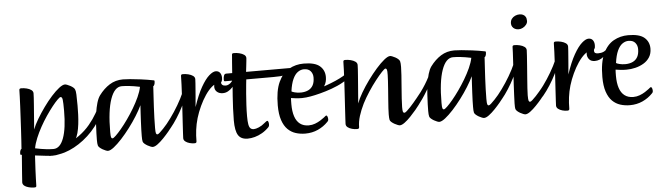

<svg xmlns="http://www.w3.org/2000/svg" viewBox="-56 -994 5108 1475"><g transform="rotate(-5 2498.5 -256.0)"><path d="M155.2 244Q141.1 244 125.7 241.3Q110.3 238.5 96.4 232.9Q82.6 227.3 74.3 218.6Q65.9 209.9 65.9 197.9Q65.9 184.6 70.2 134.9Q74.6 85.2 81.6 -14.3L74.8 -15Q72.9 -15 71.2 -16.5Q69.6 -17.9 69.6 -23.5Q69.6 -39.3 74.2 -49.7Q78.8 -60 82.8 -60Q84.8 -87.1 87.3 -125.4Q89.8 -163.7 92.2 -208.1Q94.5 -252.6 97 -298.2Q99.5 -343.9 101.4 -385.5Q103.2 -427 104.5 -459.5Q105.9 -491.9 105.9 -510.1Q105.9 -517.2 109.1 -520.6Q112.3 -524 121.6 -524Q141.9 -524 163 -518.8Q184 -513.7 198.2 -503.4Q212.3 -493 212.3 -477.2Q212.3 -467.7 211 -443.6Q209.6 -419.4 207.1 -386.9Q204.5 -354.3 201.9 -319.3Q199.2 -284.2 196.8 -252.7Q194.5 -221.1 192.5 -199.7Q206.2 -235.6 232 -278.9Q257.8 -322.1 289 -365.6Q320.2 -409.1 352.3 -444.8Q384.4 -480.5 412.3 -502.2Q440.2 -524 458.3 -524Q463.9 -524 475.1 -519.9Q486.3 -515.8 499.2 -508.9Q512 -502.1 521.7 -493.6Q531.5 -485.2 533.8 -475.9Q537.9 -467.6 539.4 -439.5Q540.9 -411.4 540.9 -353.4Q540.9 -322.2 539.6 -285.1Q538.2 -247.9 533.9 -211.4Q529.5 -174.9 521.4 -144Q513.3 -113.2 499.5 -94Q462.7 -42.2 417.4 -14.6Q372.1 13 314.7 13Q297.9 13 260.6 8.7Q223.3 4.5 181.9 -0.7Q178.2 64.7 175.9 107.3Q173.6 149.9 173 178.1Q172.3 206.4 171.6 230.8Q171.6 237.9 168.6 241Q165.5 244 155.2 244ZM327.6 -37.7Q378.9 -37.7 406.6 -112.5Q434.3 -187.4 434.3 -323.4Q434.3 -386.2 431.4 -408.3Q428.6 -430.5 416.4 -430.5Q409.6 -430.5 391.8 -412.9Q374.1 -395.3 350.2 -365.2Q326.4 -335.1 300.4 -296.9Q274.5 -258.6 251.1 -216.4Q227.7 -174.1 210.6 -132.6Q193.4 -91 187.2 -55.4Q234.7 -45.2 269.5 -41.5Q304.2 -37.7 327.6 -37.7Z M296.3 13Q284.3 13 293.1 5.3Q302 -2.5 323 -14.4Q344.1 -26.3 368.9 -39.6Q393.8 -52.8 413.8 -62.9Q481.3 -84.8 530 -120.3Q578.7 -155.8 613.6 -197.9Q648.5 -240 672.9 -282.8Q697.4 -325.5 716.4 -362Q722.7 -373.6 726.9 -371.3Q731.1 -368.9 733.1 -357.9Q735.1 -346.9 733.9 -332.2Q732.7 -317.4 727.5 -304.2Q709.6 -259.7 683.8 -219.9Q658 -180.1 626.3 -145.6Q594.5 -111.1 558.7 -83.3Q522.8 -55.5 485.3 -35.3Q447.7 -15.1 410.6 -3.6Q387.7 3.3 359.1 8.1Q330.6 13 296.3 13Z M743.5 13Q738.5 13 727.3 8.9Q716.1 4.8 703.7 -2.4Q691.2 -9.6 681.4 -18.1Q671.7 -26.5 669.4 -35.1Q665.7 -47.8 665.7 -78.1Q665.7 -96.8 666.7 -130.4Q667.7 -163.9 670.2 -204.7Q672.7 -245.5 678.7 -286.4Q684.7 -327.3 694.7 -361.7Q704.7 -396 719.7 -417Q756.4 -466.7 802 -495.3Q847.7 -524 905.7 -524Q924.9 -524 961.2 -521Q997.4 -517.9 1044.4 -511.9Q1091.4 -505.9 1141.5 -496Q1143.4 -495.7 1145.1 -494.4Q1146.7 -493.1 1146.7 -487.5Q1146.7 -472.4 1142.1 -462Q1137.5 -451.7 1133.2 -451.7Q1133.2 -448.7 1131.8 -426.2Q1130.5 -403.7 1128.3 -368Q1126.1 -332.4 1123.9 -290.6Q1121.7 -248.8 1120.4 -206.9Q1119 -165.1 1119 -131.3Q1119 -97.5 1122.2 -88.9Q1125.4 -80.2 1133.5 -80.2Q1139.2 -80.2 1152 -91.8Q1164.8 -103.4 1180.2 -119.6Q1195.6 -135.9 1208.7 -151.7Q1221.8 -167.6 1228.3 -175.4Q1231.8 -179.3 1233.2 -181Q1234.5 -182.7 1236.8 -182.7Q1241.4 -182.7 1247.8 -172.1Q1254.2 -161.5 1254.2 -150Q1254.2 -145.7 1253 -141.7Q1251.7 -137.6 1248.8 -133.8Q1238.3 -119 1218.1 -94.7Q1197.9 -70.4 1174 -45.5Q1150 -20.5 1127.5 -3.8Q1105.1 13 1088.8 13Q1083.8 13 1072.6 8.9Q1061.4 4.8 1048.9 -2.4Q1036.5 -9.6 1026.7 -18.1Q1017 -26.5 1014.7 -35.1Q1013 -42 1012.3 -52.5Q1011.7 -63 1011.7 -78.1Q1011.7 -97 1012.5 -126Q1013.4 -155 1015.1 -188.3Q1016.7 -221.6 1018.6 -254.6Q1020.5 -287.6 1022.2 -314.5Q1005.5 -278.9 978.1 -234.9Q950.8 -190.9 917.8 -147.4Q884.9 -103.8 851.5 -67.5Q818.1 -31.3 789.8 -9.1Q761.5 13 743.5 13ZM787.5 -79.9Q794.3 -79.9 812.7 -97.5Q831.2 -115.1 856.4 -145.2Q881.6 -175.2 908.9 -213.9Q936.2 -252.5 961.4 -294.7Q986.5 -336.9 1005.4 -378.5Q1024.3 -420.1 1031.2 -455.7Q984.3 -465.5 949.9 -469.1Q915.6 -472.7 891.5 -472.7Q836 -472.7 804.5 -383.3Q773 -294 773 -130.7Q773 -97.2 776.2 -88.6Q779.4 -79.9 787.5 -79.9Z M1187 -70.3Q1181.3 -67.3 1177 -71.6Q1172.6 -75.9 1171.2 -84.1Q1169.8 -92.4 1171.7 -101.4Q1173.7 -110.5 1179.5 -116.9Q1210.3 -151.5 1242.5 -195.5Q1274.7 -239.5 1303.7 -288.8Q1332.8 -338 1354 -386.9Q1360 -399.2 1364.3 -391.6Q1368.7 -384 1370.5 -369.9Q1372.3 -355.9 1368.8 -346.6Q1357.8 -315 1337.1 -273.9Q1316.4 -232.8 1290.1 -191.7Q1263.9 -150.6 1237 -118.2Q1210.1 -85.7 1187 -70.3Z M1410.7 13Q1392.1 13 1373 7.7Q1353.8 2.4 1340.7 -8Q1327.6 -18.3 1327.6 -33.8Q1327.6 -41.9 1329.5 -73.3Q1331.3 -104.7 1334 -150.8Q1336.7 -197 1340 -249.2Q1343.4 -301.4 1346.1 -352.3Q1348.8 -403.2 1350.6 -444.8Q1352.5 -486.4 1352.5 -510.1Q1352.5 -517.2 1355.6 -520.6Q1358.8 -524 1368.2 -524Q1388.4 -524 1409.5 -518.8Q1430.6 -513.7 1445.1 -503.4Q1459.6 -493 1459.6 -477.2Q1459.6 -466.3 1457.9 -444.2Q1456.2 -422.1 1454.1 -394.7Q1452.1 -367.4 1449.8 -340.2Q1447.4 -313 1445.6 -292.4Q1443.7 -271.8 1443.1 -263.5Q1474.1 -356.7 1506.8 -414.1Q1539.5 -471.5 1569.4 -497.7Q1599.3 -524 1620.8 -524Q1642.6 -524 1653.9 -508.8Q1665.2 -493.6 1665.2 -470Q1665.2 -451.9 1659.2 -441Q1653.1 -430.1 1630.2 -430.1Q1607.4 -430.1 1581.6 -407.8Q1555.7 -385.6 1531.1 -349.2Q1506.5 -312.8 1485.7 -268Q1464.8 -223.1 1451.3 -178Q1438 -132.3 1432.6 -89.1Q1427.1 -45.8 1427.1 -0.9Q1427.1 6.2 1423.4 9.6Q1419.7 13 1410.7 13Z M1661.4 -351.6Q1632.9 -351.6 1615.2 -367.8Q1597.4 -384 1599.5 -411.6Q1600.9 -428.1 1608.3 -445.2Q1615.7 -462.2 1626.9 -474.7Q1638.2 -487.2 1649.2 -487.2Q1664.9 -488.6 1664.9 -460.9Q1664.9 -451.7 1659.7 -446.4Q1654.6 -441.1 1654.6 -431.1Q1654.6 -422.2 1663 -415.1Q1671.5 -407.9 1690 -407.9Q1699.5 -407.9 1712.3 -414.2Q1725.2 -420.5 1735.8 -433.7Q1746.4 -447 1748.4 -466.1Q1750 -476.9 1755.9 -477.9Q1761.9 -478.9 1761.5 -470.5Q1762.7 -469.8 1764.4 -464.9Q1766.1 -459.9 1767.5 -454.7Q1768.9 -449.5 1768.2 -446.6Q1767.5 -440.5 1764.5 -432.8Q1761.4 -425.1 1755.6 -416.9Q1748.3 -402.8 1734.4 -387.7Q1720.5 -372.5 1701.8 -362.1Q1683.2 -351.6 1661.4 -351.6Z M1821.2 13Q1770.1 13 1748.4 -21.3Q1726.7 -55.6 1726.7 -135.5Q1726.7 -179.9 1729.1 -228.8Q1731.5 -277.7 1734.5 -321.7Q1737.5 -365.8 1740.2 -397.8Q1742.9 -429.8 1743.5 -441.3H1686Q1681 -441.3 1679.1 -444Q1677.1 -446.7 1677.1 -455.1Q1677.1 -473.1 1682.1 -486Q1687.1 -499 1699.4 -499H1746.1Q1747.5 -515.3 1749 -537.8Q1750.5 -560.3 1752.3 -582.5Q1754.1 -604.7 1755.5 -620.2Q1756.8 -635.7 1756.8 -638.1Q1756.8 -645.2 1760 -648.1Q1763.2 -651 1773.2 -651Q1793.5 -651 1814.6 -645.8Q1835.7 -640.7 1850.2 -630.7Q1864.6 -620.7 1864.6 -604.9Q1864.6 -601.8 1862.8 -583.8Q1860.9 -565.8 1858.3 -542.8Q1855.8 -519.8 1853.1 -499H2003.8Q2008.7 -499 2010.8 -496.6Q2013 -494.1 2013 -485.4Q2013 -468.1 2007.8 -454.7Q2002.7 -441.3 1990 -441.3H1849.6Q1848.3 -430.8 1845.3 -401.3Q1842.3 -371.8 1839.1 -331.4Q1835.9 -291 1833.4 -246.4Q1830.9 -201.8 1830.9 -159.4Q1830.9 -118 1835.1 -95.5Q1839.3 -73.1 1849 -64.4Q1858.7 -55.6 1874.3 -55.6Q1889.5 -55.6 1913.8 -65.9Q1938 -76.1 1958.9 -94.6Q1969.3 -103.5 1974.7 -106.9Q1980 -110.3 1982.7 -110.3Q1987.7 -110.3 1990.7 -101.2Q1993.6 -92.2 1993.6 -82.3Q1993.6 -68.5 1987.7 -62Q1962.3 -35.6 1933.8 -19.2Q1905.3 -2.7 1876.6 5.1Q1848 13 1821.2 13Z M1958 -441.3Q1955 -441.3 1953.5 -444.7Q1952 -448.1 1951 -452.6Q1950 -457 1950 -459Q1950 -473 1955.5 -486Q1961 -499 1972 -499H2205Q2194 -494 2181.9 -485.2Q2169.8 -476.4 2158.9 -467Q2148 -457.7 2140.1 -449Q2131 -444.5 2112.7 -442.9Q2094.4 -441.3 2057.1 -441.3Z M2266 13Q2226.9 13 2192.1 2Q2157.4 -9 2130.8 -35.1Q2104.2 -61.3 2088.7 -106.9Q2073.2 -152.5 2073.2 -221.1Q2073.2 -334.1 2104 -400.5Q2134.9 -466.8 2186.1 -495.4Q2237.3 -524 2298.5 -524Q2385.5 -524 2423 -491.6Q2460.5 -459.2 2460.5 -406.8Q2460.5 -368.2 2442.9 -340.4Q2425.3 -312.7 2395.8 -295.2Q2366.3 -277.7 2331.8 -269.4Q2297.4 -261.1 2263.3 -261.1Q2239.7 -261.1 2217.7 -263.5Q2195.7 -266 2179.4 -268.7Q2178.7 -262.8 2178.3 -247.9Q2178 -233 2178 -220.8Q2178 -165.4 2190.9 -126.7Q2203.7 -88.1 2230.4 -67.9Q2257.1 -47.6 2297.5 -47.6Q2323.2 -47.6 2346.6 -56.4Q2370 -65.2 2388.8 -77.2Q2407.6 -89.2 2418.2 -97.6Q2427.6 -105.3 2431.2 -108.2Q2434.8 -111 2437.8 -111Q2443.4 -111 2446.8 -101.5Q2450.1 -91.9 2450.1 -80.4Q2450.1 -76.4 2448.5 -72Q2446.9 -67.6 2440.6 -61.4Q2408.3 -27.7 2363.6 -7.3Q2318.9 13 2266 13ZM2187.3 -319.4Q2190.7 -315.3 2212.4 -309.5Q2234.1 -303.8 2261 -304.1Q2293.5 -305.1 2316.9 -316.5Q2340.3 -327.9 2353.1 -351.2Q2365.8 -374.6 2365.8 -411.4Q2365.8 -439.8 2348.9 -460Q2332 -480.3 2297.3 -480.3Q2272.6 -480.3 2250.1 -464.5Q2227.6 -448.7 2211.4 -413.2Q2195.1 -377.7 2187.3 -319.4Z M2305 -264.4Q2297 -263.4 2296.2 -274Q2295.3 -284.6 2303.3 -295.8Q2311.4 -307 2328.4 -308.5Q2353.1 -311.3 2387.4 -320.2Q2421.7 -329.1 2459.1 -342.4Q2496.4 -355.7 2531.6 -371Q2566.7 -386.3 2593.6 -402.2Q2620.4 -418.1 2631.9 -431.9Q2642 -435.4 2643.7 -428.6Q2645.5 -421.8 2641.7 -411.2Q2637.9 -400.6 2631.6 -390.2Q2625.4 -379.9 2619.4 -375.3Q2586.4 -350.6 2541.5 -330.9Q2496.6 -311.3 2450.4 -297.4Q2404.2 -283.4 2365.4 -274.9Q2326.7 -266.4 2305 -264.4Z M2664.1 13Q2645.5 13 2625.7 7.7Q2605.8 2.4 2592.7 -8Q2579.6 -18.3 2579.6 -33.8Q2579.6 -41.9 2581.5 -73.3Q2583.3 -104.7 2586 -150.5Q2588.7 -196.3 2592 -249Q2595.4 -301.7 2598.1 -352.5Q2600.8 -403.2 2602.6 -444.8Q2604.5 -486.4 2604.5 -510.1Q2604.5 -517.2 2607.6 -520.6Q2610.8 -524 2620.2 -524Q2640.4 -524 2661.5 -518.8Q2682.6 -513.7 2697.1 -503.4Q2711.6 -493 2711.6 -477.2Q2711.6 -468.7 2710.4 -445.3Q2709.2 -422 2706.6 -391.2Q2704.1 -360.4 2701.6 -326.5Q2699 -292.7 2696.5 -262.4Q2694 -232.1 2692.5 -210.6Q2691 -189.1 2690.3 -182.4Q2703.4 -218.3 2729.9 -263.6Q2756.4 -309 2789.6 -354.6Q2822.9 -400.1 2856.7 -438.6Q2890.6 -477 2919.5 -500.5Q2948.5 -524 2965.9 -524Q2970.8 -524 2982 -519.9Q2993.2 -515.8 3005.7 -508.9Q3018.2 -502.1 3027.5 -493.6Q3036.9 -485.2 3039.3 -475.9Q3041.3 -469.7 3041.9 -458.9Q3042.6 -448 3042.6 -432.9Q3042.6 -411.6 3039.8 -370.3Q3036.9 -329.1 3033.1 -281.2Q3029.4 -233.4 3026.5 -191.1Q3023.7 -148.8 3023.7 -125.1Q3023.7 -96.9 3026.8 -88.6Q3030 -80.2 3038.8 -80.2Q3044.6 -80.2 3057.4 -91.8Q3070.2 -103.4 3085.5 -119.6Q3100.9 -135.9 3114 -151.7Q3127.2 -167.6 3133.6 -175.4Q3137.2 -179.3 3138.5 -181Q3139.9 -182.7 3142.2 -182.7Q3146.7 -182.7 3153.1 -172.1Q3159.6 -161.5 3159.6 -150Q3159.6 -145.7 3158.3 -141.7Q3157 -137.6 3154.1 -133.8Q3143.6 -119 3123.3 -94.7Q3102.9 -70.4 3079.1 -45.5Q3055.3 -20.5 3032.7 -3.8Q3010.1 13 2994.4 13Q2989.5 13 2978.3 8.9Q2967.1 4.8 2954.2 -2.4Q2941.4 -9.6 2931.5 -18.1Q2921.6 -26.5 2919.3 -35.1Q2917.6 -42 2917 -52.5Q2916.3 -63 2916.3 -78.1Q2916.3 -94.6 2918 -125.1Q2919.7 -155.6 2922.7 -192.9Q2925.8 -230.2 2928.3 -267Q2930.8 -303.7 2932.9 -333.8Q2934.9 -363.9 2934.9 -379.7Q2935.6 -413.5 2932.4 -422.1Q2929.2 -430.8 2921.1 -430.8Q2914.5 -430.8 2893 -407.9Q2871.5 -385.1 2842.3 -347.9Q2813.1 -310.8 2783.8 -265.9Q2754.4 -221.1 2732.4 -178Q2708.7 -129.5 2694.9 -85.3Q2681.2 -41 2681.2 -0.9Q2681.2 6.2 2677.5 9.6Q2673.7 13 2664.1 13Z M3144.6 -121.3Q3139.9 -115.3 3134.6 -118.5Q3129.2 -121.6 3125.2 -129.7Q3121.2 -137.7 3121.3 -147.7Q3121.4 -157.8 3126.5 -166Q3153 -197.5 3174.5 -226.3Q3195.9 -255.1 3213 -282.7Q3230.1 -310.3 3243.5 -336.6Q3256.9 -362.9 3267.3 -389Q3271.4 -392.9 3276.6 -391.1Q3281.9 -389.2 3284 -380.3Q3286.2 -371.3 3279.8 -351.3Q3273 -328.8 3257.8 -298.9Q3242.6 -268.9 3223.2 -236.3Q3203.8 -203.6 3183.1 -173.6Q3162.4 -143.6 3144.6 -121.3Z M3298.5 13Q3293.5 13 3282.3 8.9Q3271.1 4.8 3258.7 -2.4Q3246.2 -9.6 3236.4 -18.1Q3226.7 -26.5 3224.4 -35.1Q3220.7 -47.8 3220.7 -78.1Q3220.7 -96.8 3221.7 -130.4Q3222.7 -163.9 3225.2 -204.7Q3227.7 -245.5 3233.7 -286.4Q3239.7 -327.3 3249.7 -361.7Q3259.7 -396 3274.7 -417Q3311.4 -466.7 3357 -495.3Q3402.7 -524 3460.7 -524Q3479.9 -524 3516.2 -521Q3552.4 -517.9 3599.4 -511.9Q3646.4 -505.9 3696.5 -496Q3698.4 -495.7 3700.1 -494.4Q3701.7 -493.1 3701.7 -487.5Q3701.7 -472.4 3697.1 -462Q3692.5 -451.7 3688.2 -451.7Q3688.2 -448.7 3686.8 -426.2Q3685.5 -403.7 3683.3 -368Q3681.1 -332.4 3678.9 -290.6Q3676.7 -248.8 3675.4 -206.9Q3674 -165.1 3674 -131.3Q3674 -97.5 3677.2 -88.9Q3680.4 -80.2 3688.5 -80.2Q3694.2 -80.2 3707 -91.8Q3719.8 -103.4 3735.2 -119.6Q3750.6 -135.9 3763.7 -151.7Q3776.8 -167.6 3783.3 -175.4Q3786.8 -179.3 3788.2 -181Q3789.5 -182.7 3791.8 -182.7Q3796.4 -182.7 3802.8 -172.1Q3809.2 -161.5 3809.2 -150Q3809.2 -145.7 3808 -141.7Q3806.7 -137.6 3803.8 -133.8Q3793.3 -119 3773.1 -94.7Q3752.9 -70.4 3729 -45.5Q3705 -20.5 3682.5 -3.8Q3660.1 13 3643.8 13Q3638.8 13 3627.6 8.9Q3616.4 4.8 3603.9 -2.4Q3591.5 -9.6 3581.7 -18.1Q3572 -26.5 3569.7 -35.1Q3568 -42 3567.3 -52.5Q3566.7 -63 3566.7 -78.1Q3566.7 -97 3567.5 -126Q3568.4 -155 3570.1 -188.3Q3571.7 -221.6 3573.6 -254.6Q3575.5 -287.6 3577.2 -314.5Q3560.5 -278.9 3533.1 -234.9Q3505.8 -190.9 3472.8 -147.4Q3439.9 -103.8 3406.5 -67.5Q3373.1 -31.3 3344.8 -9.1Q3316.5 13 3298.5 13ZM3342.5 -79.9Q3349.3 -79.9 3367.7 -97.5Q3386.2 -115.1 3411.4 -145.2Q3436.6 -175.2 3463.9 -213.9Q3491.2 -252.5 3516.4 -294.7Q3541.5 -336.9 3560.4 -378.5Q3579.3 -420.1 3586.2 -455.7Q3539.3 -465.5 3504.9 -469.1Q3470.6 -472.7 3446.5 -472.7Q3391 -472.7 3359.5 -383.3Q3328 -294 3328 -130.7Q3328 -97.2 3331.2 -88.6Q3334.4 -79.9 3342.5 -79.9Z M3742 -70.3Q3736.3 -67.3 3732 -71.6Q3727.6 -75.9 3726.2 -84.1Q3724.8 -92.4 3726.7 -101.4Q3728.7 -110.5 3734.5 -116.9Q3765.3 -151.5 3797.5 -195.5Q3829.7 -239.5 3858.7 -288.8Q3887.8 -338 3909 -386.9Q3915 -399.2 3919.3 -391.6Q3923.7 -384 3925.5 -369.9Q3927.3 -355.9 3923.8 -346.6Q3912.8 -315 3892.1 -273.9Q3871.4 -232.8 3845.1 -191.7Q3818.9 -150.6 3792 -118.2Q3765.1 -85.7 3742 -70.3Z M3962.5 13Q3957.6 13 3946.4 8.9Q3935.2 4.8 3922.7 -2.4Q3910.2 -9.6 3900.8 -18.1Q3891.5 -26.5 3889.1 -35.1Q3887.5 -40.1 3887.1 -50.3Q3886.8 -60.5 3886.8 -78.1Q3887.5 -101.8 3889 -138.9Q3890.5 -176.1 3893 -220.5Q3895.5 -264.8 3898.4 -310.1Q3901.2 -355.4 3903.7 -396.5Q3906.2 -437.6 3907.7 -467.5Q3909.2 -497.5 3909.2 -510.1Q3909.2 -517.2 3912.4 -520.6Q3915.6 -524 3924.9 -524Q3945.2 -524 3966.3 -518.8Q3987.4 -513.7 4001.5 -503.4Q4015.6 -493 4015.6 -477.2Q4015.6 -466.3 4013.3 -433.4Q4010.9 -400.4 4007.8 -356.4Q4004.6 -312.3 4001 -267.1Q3997.5 -221.9 3995.1 -185.3Q3992.8 -148.8 3992.8 -131.3Q3992.8 -97.5 3996 -88.9Q3999.2 -80.2 4007.3 -80.2Q4013 -80.2 4025.8 -91.8Q4038.6 -103.4 4054 -119.6Q4069.3 -135.9 4082.5 -151.7Q4095.6 -167.6 4102.1 -175.4Q4105.6 -179.3 4107 -181Q4108.3 -182.7 4110.6 -182.7Q4115.2 -182.7 4121.6 -172.1Q4128 -161.5 4128 -150Q4128 -145.7 4126.7 -141.7Q4125.5 -137.6 4122.5 -133.8Q4112.1 -119 4091.9 -94.7Q4071.7 -70.4 4047.7 -45.5Q4023.8 -20.5 4001.3 -3.8Q3978.9 13 3962.5 13ZM3968.7 -642.4Q3952 -642.4 3939.4 -648.8Q3926.8 -655.2 3919.6 -666.6Q3912.5 -678 3912.5 -691.6Q3912.5 -712.9 3922.9 -727Q3933.2 -741 3949.9 -748.5Q3966.6 -756 3984 -756Q3997.9 -756 4010.1 -750.7Q4022.3 -745.5 4029.9 -733.4Q4037.4 -721.4 4037.4 -700.7Q4037.4 -686.1 4027 -672.5Q4016.5 -658.8 4000.6 -650.6Q3984.6 -642.4 3968.7 -642.4Z M4062 -70.3Q4056.3 -67.3 4052 -71.6Q4047.6 -75.9 4046.2 -84.1Q4044.8 -92.4 4046.7 -101.4Q4048.7 -110.5 4054.5 -116.9Q4085.3 -151.5 4117.5 -195.5Q4149.7 -239.5 4178.7 -288.8Q4207.8 -338 4229 -386.9Q4235 -399.2 4239.3 -391.6Q4243.7 -384 4245.5 -369.9Q4247.3 -355.9 4243.8 -346.6Q4232.8 -315 4212.1 -273.9Q4191.4 -232.8 4165.1 -191.7Q4138.9 -150.6 4112 -118.2Q4085.1 -85.7 4062 -70.3Z M4285.7 13Q4267.1 13 4248 7.7Q4228.8 2.4 4215.7 -8Q4202.6 -18.3 4202.6 -33.8Q4202.6 -41.9 4204.5 -73.3Q4206.3 -104.7 4209 -150.8Q4211.7 -197 4215 -249.2Q4218.4 -301.4 4221.1 -352.3Q4223.8 -403.2 4225.6 -444.8Q4227.5 -486.4 4227.5 -510.1Q4227.5 -517.2 4230.6 -520.6Q4233.8 -524 4243.2 -524Q4263.4 -524 4284.5 -518.8Q4305.6 -513.7 4320.1 -503.4Q4334.6 -493 4334.6 -477.2Q4334.6 -466.3 4332.9 -444.2Q4331.2 -422.1 4329.1 -394.7Q4327.1 -367.4 4324.8 -340.2Q4322.4 -313 4320.6 -292.4Q4318.7 -271.8 4318.1 -263.5Q4349.1 -356.7 4381.8 -414.1Q4414.5 -471.5 4444.4 -497.7Q4474.3 -524 4495.8 -524Q4517.6 -524 4528.9 -508.8Q4540.2 -493.6 4540.2 -470Q4540.2 -451.9 4534.2 -441Q4528.1 -430.1 4505.2 -430.1Q4482.4 -430.1 4456.6 -407.8Q4430.7 -385.6 4406.1 -349.2Q4381.5 -312.8 4360.7 -268Q4339.8 -223.1 4326.3 -178Q4313 -132.3 4307.6 -89.1Q4302.1 -45.8 4302.1 -0.9Q4302.1 6.2 4298.4 9.6Q4294.7 13 4285.7 13Z M4529.5 -348.9Q4501 -348.9 4486.4 -366.1Q4471.7 -383.3 4471.7 -407.5Q4471.7 -416.6 4474 -427.2Q4476.2 -437.7 4480.1 -448.1Q4486.9 -466.3 4498.8 -478.1Q4510.7 -489.9 4522.9 -490.6Q4539.9 -490.6 4539.9 -463.6Q4539.9 -448.2 4534.9 -444.3Q4529.9 -440.4 4529.9 -429.7Q4529.9 -414.6 4537.8 -409.9Q4545.6 -405.2 4560.1 -405.2Q4584.4 -405.2 4601.9 -413Q4619.4 -420.9 4633.5 -438.8Q4638.2 -446.4 4643.2 -441.7Q4648.3 -437.1 4645.6 -428.6Q4644.3 -421.8 4638.8 -412.6Q4633.4 -403.5 4623.4 -397.4Q4610.6 -384.7 4596.1 -373.3Q4581.7 -361.9 4565.2 -355.4Q4548.8 -348.9 4529.5 -348.9Z M4769 13Q4729.9 13 4695.1 2Q4660.4 -9 4633.8 -35.1Q4607.2 -61.3 4591.7 -106.9Q4576.2 -152.5 4576.2 -221.1Q4576.2 -334.1 4607 -400.5Q4637.9 -466.8 4689.1 -495.4Q4740.3 -524 4801.5 -524Q4888.5 -524 4926 -491.6Q4963.5 -459.2 4963.5 -406.8Q4963.5 -368.2 4945.9 -340.4Q4928.3 -312.7 4898.8 -295.2Q4869.3 -277.7 4834.8 -269.4Q4800.4 -261.1 4766.3 -261.1Q4742.7 -261.1 4720.7 -263.5Q4698.7 -266 4682.4 -268.7Q4681.7 -262.8 4681.3 -247.9Q4681 -233 4681 -220.8Q4681 -165.4 4693.9 -126.7Q4706.7 -88.1 4733.4 -67.9Q4760.1 -47.6 4800.5 -47.6Q4826.2 -47.6 4849.6 -56.4Q4873 -65.2 4891.8 -77.2Q4910.6 -89.2 4921.2 -97.6Q4930.6 -105.3 4934.2 -108.2Q4937.8 -111 4940.8 -111Q4946.4 -111 4949.8 -101.5Q4953.1 -91.9 4953.1 -80.4Q4953.1 -76.4 4951.5 -72Q4949.9 -67.6 4943.6 -61.4Q4911.3 -27.7 4866.6 -7.3Q4821.9 13 4769 13ZM4690.3 -319.4Q4693.7 -315.3 4715.4 -309.5Q4737.1 -303.8 4764 -304.1Q4796.5 -305.1 4819.9 -316.5Q4843.3 -327.9 4856.1 -351.2Q4868.8 -374.6 4868.8 -411.4Q4868.8 -439.8 4851.9 -460Q4835 -480.3 4800.3 -480.3Q4775.6 -480.3 4753.1 -464.5Q4730.6 -448.7 4714.4 -413.2Q4698.1 -377.7 4690.3 -319.4Z"/></g></svg>

Font: Briem Hand Thin
Style: Regular
Weight: 100
Designer: Gunnlaugur SE Briem, Eben Sorkin
Foundry: Sorkin Type Co.
Version: Version 1.003